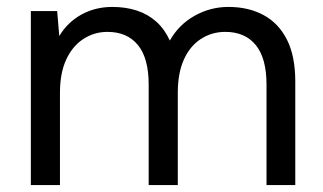

<svg xmlns="http://www.w3.org/2000/svg" viewBox="-20 -534 932 554"><path d="M69 0V-502H145L151 -430Q175 -470 215 -492Q255 -514 304 -514Q343 -514 375 -503.5Q407 -493 431 -471.5Q455 -450 470 -417Q496 -463 541.5 -488.5Q587 -514 639 -514Q697 -514 740.5 -490.5Q784 -467 808 -419.5Q832 -372 832 -299V0H749V-290Q749 -366 718 -404Q687 -442 630 -442Q591 -442 559.5 -421.5Q528 -401 510.5 -362Q493 -323 493 -266V0H409V-290Q409 -366 378 -404Q347 -442 290 -442Q252 -442 220.5 -421.5Q189 -401 171 -362Q153 -323 153 -266V0Z"/></svg>

Font: DM Sans 16pt
Style: Regular
Weight: 400
Version: Version 4.004;gftools[0.9.30]